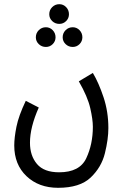

<svg xmlns="http://www.w3.org/2000/svg" viewBox="-20 -666 592 916"><path d="M309 -598Q309 -618 295.5 -632Q282 -646 263 -646Q243 -646 229 -632Q215 -618 215 -598Q215 -579 229 -565.5Q243 -552 263 -552Q282 -552 295.5 -565.5Q309 -579 309 -598ZM245 -488Q245 -508 231.5 -522Q218 -536 199 -536Q179 -536 165 -522Q151 -508 151 -488Q151 -469 165 -455.5Q179 -442 199 -442Q218 -442 231.5 -455.5Q245 -469 245 -488ZM373 -488Q373 -508 359.5 -522Q346 -536 327 -536Q307 -536 293 -522Q279 -508 279 -488Q279 -469 293 -455.5Q307 -442 327 -442Q346 -442 359.5 -455.5Q373 -469 373 -488ZM257 230Q361 230 412.5 181Q464 132 480.5 65Q497 -2 497 -55Q497 -133 474 -202Q451 -271 423 -318L356 -278Q398 -205 410.5 -150.5Q423 -96 423 -61Q423 22 391.5 89Q360 156 262 156Q190 156 156.5 116.5Q123 77 123 15Q123 -59 165 -153L103 -185Q69 -114 58.5 -61.5Q48 -9 48 28Q48 119 106.5 174.5Q165 230 257 230Z"/></svg>

Font: Noto Sans Arabic Condensed
Style: Regular
Weight: 400
Width: 3
Designer: Nadine Chahine
Foundry: Monotype Imaging Inc.
Version: 1.001